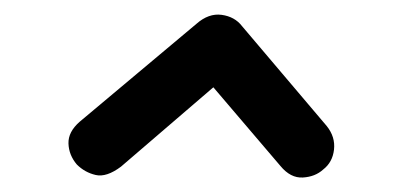

<svg xmlns="http://www.w3.org/2000/svg" viewBox="-20 -570 562 265"><path d="M147 -340Q127 -325 112 -328.5Q97 -332 86 -343Q75 -356 74.5 -372Q74 -388 90 -402L251 -537Q268 -552 286 -549.5Q304 -547 314 -534L431 -396Q443 -381 441 -363.5Q439 -346 426 -336Q415 -326 398 -325Q381 -324 367 -341L257 -470L296 -468Z"/></svg>

Font: Edu NSW ACT Foundation SemiBold
Style: Regular
Weight: 600
Version: Version 1.003